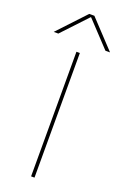

<svg xmlns="http://www.w3.org/2000/svg" viewBox="-202 -1003 686 1057"><g transform="rotate(20 141.0 -475.0)"><path d="M306 -790H279L142 -936H140L3 -790H-24L126 -950H156ZM131 0V-730H151V0Z"/></g></svg>

Font: Mplus 1p Thin
Style: Regular
Weight: 250
Version: Version 1.061